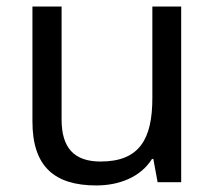

<svg xmlns="http://www.w3.org/2000/svg" viewBox="-20 -556 658 586"><path d="M533 -536H445V-257C445 -132 406 -63 287 -63C206 -63 168 -105 168 -191V-536H79V-185C79 -49 145 10 274 10C343 10 409 -15 444 -71H448L461 0H533Z"/></svg>

Font: Noto Sans Tifinagh Agraw Imazighen
Style: Regular
Weight: 400
Designer: JamraPatel
Foundry: JamraPatel LLC
Version: Version 2.006